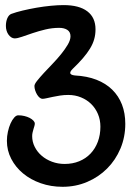

<svg xmlns="http://www.w3.org/2000/svg" viewBox="-20 -490 507 746"><path d="M245.1 -121.1Q228.5 -121.1 213.1 -118.7Q197.8 -116.2 184.6 -113.5Q171.4 -110.8 161.1 -108.4Q150.9 -106 145 -106Q139.6 -106 134 -110.6Q128.4 -115.2 124 -122.6Q119.6 -129.9 116.7 -138.7Q113.8 -147.5 113.8 -155.8Q113.8 -163.1 124.3 -176.3Q134.8 -189.5 150.1 -206.1Q165.5 -222.7 183.8 -241.7Q202.1 -260.7 217.5 -279.8Q232.9 -298.8 243.4 -316.7Q253.9 -334.5 253.9 -349.1Q253.9 -365.7 241.7 -373.8Q229.5 -381.8 210 -381.8Q183.1 -381.8 156.5 -375.5Q129.9 -369.1 106.9 -361.3Q84 -353.5 65.7 -347.2Q47.4 -340.8 37.1 -340.8Q30.3 -340.8 24.2 -344.7Q18.1 -348.6 13.2 -355.2Q8.3 -361.8 5.6 -370.6Q2.9 -379.4 2.9 -389.2Q2.9 -406.2 8.5 -419.2Q14.2 -432.1 23.9 -436Q42.5 -442.9 68.1 -449Q93.8 -455.1 121.6 -460Q149.4 -464.8 177 -467.5Q204.6 -470.2 227.1 -470.2Q287.6 -470.2 319.3 -446Q351.1 -421.9 351.1 -376Q351.1 -355.5 345.9 -337.4Q340.8 -319.3 329.8 -301.3Q318.8 -283.2 302.2 -263.9Q285.6 -244.6 262.2 -222.2Q252.9 -212.9 252.9 -207Q252.9 -198.7 271 -196.8Q318.4 -194.3 354.7 -180.2Q391.1 -166 416 -141.6Q440.9 -117.2 453.9 -83.7Q466.8 -50.3 466.8 -8.8Q466.8 42.5 448 87.2Q429.2 131.8 396.2 164.8Q363.3 197.8 318.8 216.8Q274.4 235.8 223.1 235.8Q177.7 235.8 138.2 221.9Q98.6 208 69.6 183.8Q40.5 159.7 23.7 127.2Q6.8 94.7 6.8 57.1Q6.8 39.6 10.7 21.7Q14.6 3.9 21 -10.3Q27.3 -24.4 35.2 -33.2Q43 -42 50.8 -42Q63 -42 74.5 -39.3Q85.9 -36.6 95 -32Q104 -27.3 109.6 -21.5Q115.2 -15.6 115.2 -9.8Q115.2 -4.9 113.5 0.2Q111.8 5.4 110.1 11.5Q108.4 17.6 106.7 24.4Q105 31.2 105 39.1Q105 61 115 80.8Q125 100.6 142.1 115.2Q159.2 129.9 182.1 138.4Q205.1 147 231 147Q262.2 147 287.8 136.5Q313.5 126 331.8 106.7Q350.1 87.4 360.1 60.8Q370.1 34.2 370.1 2Q370.1 -24.4 360.6 -46.9Q351.1 -69.3 334.5 -85.7Q317.9 -102.1 294.9 -111.6Q272 -121.1 245.1 -121.1Z"/></svg>

Font: Gochi Hand
Style: Regular
Weight: 400
Designer: Juan Pablo del Peral
Foundry: Juan Pablo del Peral
Version: Version 1.001